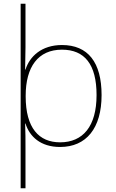

<svg xmlns="http://www.w3.org/2000/svg" viewBox="-20 -873 623 1032"><path d="M526 -362C526 -538 453 -631 313 -631C203 -631 139 -569 117 -499H115C116 -532 117 -586 117 -618V-853H91V139H117V-78C117 -120 117 -164 115 -209H117C139 -139 198 -83 303 -83C444 -83 526 -184 526 -362ZM499 -362C499 -194 426 -108 303 -108C189 -108 118 -185 118 -355V-358C118 -514 185 -606 313 -606C435 -606 499 -527 499 -362Z"/></svg>

Font: Noto Sans Kannada UI Thin
Style: Regular
Weight: 100
Designer: Jelle Bosma - Monotype Design Team
Foundry: Monotype Imaging Inc.
Version: Version 2.005